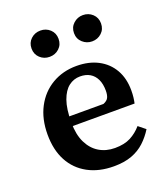

<svg xmlns="http://www.w3.org/2000/svg" viewBox="-137 -826 813 935"><g transform="rotate(-20 270.0 -358.0)"><path d="M293 14Q216 14 159 -17Q102 -48 71.5 -105Q41 -162 41 -242Q41 -322 72.5 -382Q104 -442 160 -475Q216 -508 287 -508Q351 -508 398.5 -483Q446 -458 472 -412.5Q498 -367 498 -305Q498 -285 496 -268.5Q494 -252 491 -239H118V-289H348Q368 -297 374.5 -310.5Q381 -324 381 -346Q381 -381 369.5 -405Q358 -429 337 -441.5Q316 -454 286 -454Q253 -454 227 -434Q201 -414 185.5 -371Q170 -328 170 -257Q170 -195 190.5 -153Q211 -111 246.5 -89.5Q282 -68 328 -68Q377 -68 409.5 -85Q442 -102 467 -131L503 -102Q482 -68 453.5 -41.5Q425 -15 386 -0.5Q347 14 293 14ZM181 -594Q152 -594 131.5 -613Q111 -632 111 -662Q111 -692 131.5 -711Q152 -730 181 -730Q210 -730 230.5 -711Q251 -692 251 -662Q251 -632 230.5 -613Q210 -594 181 -594ZM401 -594Q373 -594 352 -613Q331 -632 331 -662Q331 -692 352 -711Q373 -730 401 -730Q430 -730 450.5 -711Q471 -692 471 -662Q471 -632 450.5 -613Q430 -594 401 -594Z"/></g></svg>

Font: Source Serif 4 SemiBold
Style: Regular
Weight: 600
Designer: Frank Grießhammer
Foundry: Adobe Systems Incorporated
Version: Version 4.004;hotconv 1.0.116;makeotfexe 2.5.65601